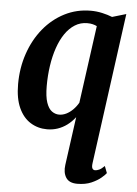

<svg xmlns="http://www.w3.org/2000/svg" viewBox="-56 -609 648 907"><g transform="rotate(5 267.5 -156.0)"><path d="M408.5 150.5Q406 168 410.2 175.5Q414.5 183 423 183Q431.5 183 442.5 178Q453.5 173 467.5 159L480 191.5Q475 199 457.5 214Q440 229 411.8 241.5Q383.5 254 344.5 254Q306 254 291 230.2Q276 206.5 281 170L312.5 -59Q295.5 -37 274.8 -21.5Q254 -6 230.2 2Q206.5 10 180 10Q136.5 10 101.2 -12Q66 -34 45.8 -78.5Q25.5 -123 25.5 -190.5Q25.5 -268 48.8 -336Q72 -404 114.2 -455.8Q156.5 -507.5 213.8 -536.8Q271 -566 338 -566Q365.5 -566 392.2 -560Q419 -554 440 -545.5L506 -565ZM372 -496Q363 -500.5 352.2 -503.2Q341.5 -506 326 -506Q294 -506 267.8 -489.5Q241.5 -473 221.5 -443.8Q201.5 -414.5 188 -375Q174.5 -335.5 167.8 -289.5Q161 -243.5 161 -194.5Q161 -143.5 170.8 -115.2Q180.5 -87 196.5 -75.5Q212.5 -64 231 -64Q248 -64 264.8 -72.2Q281.5 -80.5 296.2 -95.2Q311 -110 321.5 -128.5Z"/></g></svg>

Font: Merriweather 24pt SemiCondensed
Style: Bold Italic
Weight: 700
Width: 4
Italic angle: -7.8°
Designer: Eben Sorkin
Foundry: Eben Sorkin
Version: Version 2.101